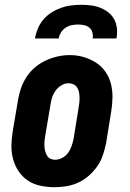

<svg xmlns="http://www.w3.org/2000/svg" viewBox="-20 -770 540 798"><path d="M206 8Q177 8 148 2Q119 -4 96 -19.5Q73 -35 57.5 -58Q42 -81 34.5 -108.5Q27 -136 27.5 -165.5Q28 -195 33 -225L55 -355Q59 -380 67.5 -404Q76 -428 90.5 -450.5Q105 -473 126 -490.5Q147 -508 171 -519Q195 -530 220 -535.5Q245 -541 270 -541Q300 -541 327.5 -533Q355 -525 378.5 -510Q402 -495 418 -472Q434 -449 441 -421.5Q448 -394 447.5 -364.5Q447 -335 442 -305L421 -175Q416 -151 408 -126.5Q400 -102 385 -80Q370 -58 349.5 -40Q329 -22 305 -11Q281 0 256 4Q231 8 206 8ZM209 -106Q224 -106 239 -114Q254 -122 263.5 -135.5Q273 -149 278 -164Q283 -179 286 -194L307 -324Q309 -335 310 -346Q311 -357 310.5 -367.5Q310 -378 308 -388Q306 -398 300.5 -406.5Q295 -415 285.5 -419.5Q276 -424 265 -424Q250 -424 235.5 -415.5Q221 -407 211.5 -394Q202 -381 197 -366Q192 -351 190 -336L168 -206Q166 -195 165 -184.5Q164 -174 164.5 -163.5Q165 -153 167.5 -143Q170 -133 175 -124Q180 -115 189 -110.5Q198 -106 209 -106ZM125 -610Q129 -631 137.5 -651.5Q146 -672 160.5 -689Q175 -706 194 -718Q213 -730 234 -737.5Q255 -745 276 -747.5Q297 -750 318 -750Q338 -750 358.5 -747.5Q379 -745 397.5 -737.5Q416 -730 431 -718Q446 -706 455 -689Q464 -672 466 -651.5Q468 -631 464 -610H365Q367 -623 364 -635Q361 -647 351.5 -655Q342 -663 329.5 -665.5Q317 -668 304 -668Q291 -668 278 -665.5Q265 -663 253 -655Q241 -647 233.5 -635Q226 -623 224 -610Z"/></svg>

Font: Iosevka Slab Heavy
Style: Italic
Weight: 900
Italic angle: -9°
Monospace: yes
Designer: Belleve Invis
Foundry: Belleve Invis
Version: Version 11.1.0; ttfautohint (v1.8.3)